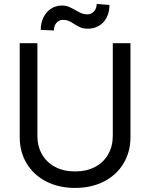

<svg xmlns="http://www.w3.org/2000/svg" viewBox="-20 -922 747 955"><path d="M628.9 -707V-239.3Q628.9 -167 594.7 -109.6Q560.5 -52.2 498 -19.8Q435.5 12.7 353.5 12.7Q271.5 12.7 209 -19.8Q146.5 -52.2 112.3 -109.6Q78.1 -167 78.1 -239.3V-707H166V-246.1Q166 -194.8 188.7 -154.8Q211.4 -114.7 253.9 -92Q296.4 -69.3 353.5 -69.3Q411.1 -69.3 453.4 -92Q495.6 -114.7 518.3 -154.8Q541 -194.8 541 -246.1V-707ZM288.1 -894.5Q306.2 -894.5 319.8 -889.2Q333.5 -883.8 354.5 -872.1Q371.6 -861.8 385 -856.2Q398.4 -850.6 414.1 -850.6Q434.1 -850.6 447.5 -865.5Q460.9 -880.4 460.9 -902.3L524.4 -897.5Q524.4 -861.8 510.5 -835Q496.6 -808.1 472.2 -793.7Q447.8 -779.3 418 -779.3Q396 -779.3 380.9 -785.4Q365.7 -791.5 348.6 -802.7Q334 -813 321.8 -818.1Q309.6 -823.2 293 -823.2Q273.4 -823.2 260.7 -808.1Q248 -793 248 -770.5L182.6 -773.4Q182.6 -808.1 196.5 -835.9Q210.4 -863.8 234.6 -879.2Q258.8 -894.5 288.1 -894.5Z"/></svg>

Font: Pretendard
Style: Regular
Weight: 400
Designer: Base glyphs from Inter by Rasmus Andersson; Hangeul glyphs from Noto Sans CJK(Source Han Sans) by Jang Soo-young and Kan
Foundry: Kil Hyung-jin
Version: Version 1.309